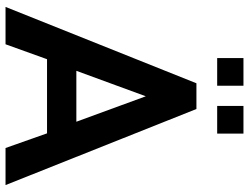

<svg xmlns="http://www.w3.org/2000/svg" viewBox="-123 -777 900 694"><g transform="rotate(90 327.0 -430.0)"><path d="M363 -765H463V-860H363ZM190 -765H290V-860H190ZM236 -256 328 -507 420 -256ZM5 0H140L194 -150H462L515 0H649L374 -690H281Z"/></g></svg>

Font: FREAK Grotesk Next
Style: Bold
Weight: 700
Width: 3
Designer: La Scuola Open Source
Foundry: La Scuola Open Source
Version: Version 1.000;PS 1.0;hotconv 1.0.72;makeotf.lib2.5.5900